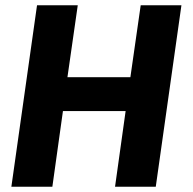

<svg xmlns="http://www.w3.org/2000/svg" viewBox="-20 -706 731 726"><path d="M415 0H569L666 -686H512L473 -414H235L274 -686H120L23 0H178L218 -286H455Z"/></svg>

Font: Chivo
Style: Bold Italic
Weight: 700
Italic angle: -8°
Designer: Hector Gatti
Foundry: Omnibus-Type
Version: Version 1.003;PS 001.003;hotconv 1.0.70;makeotf.lib2.5.58329